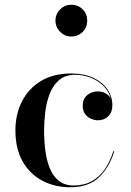

<svg xmlns="http://www.w3.org/2000/svg" viewBox="-20 -780 552 810"><path d="M276.5 10Q210.5 10 158 -18Q105.5 -46 75.2 -99.5Q45 -153 45 -230Q45 -297 72.2 -351.2Q99.5 -405.5 152 -437.8Q204.5 -470 281 -470Q334 -470 373 -452Q412 -434 433 -403.5Q454 -373 454 -335.5Q454 -306 436.5 -289.2Q419 -272.5 393 -272.5Q379 -272.5 364 -279Q349 -285.5 339 -299Q329 -312.5 329 -334.5Q329 -363.5 348.2 -379Q367.5 -394.5 393 -394.5Q417.5 -394.5 435.2 -379.5Q453 -364.5 453 -335.5H450.5Q450.5 -366.5 437 -390.5Q423.5 -414.5 401 -431Q378.5 -447.5 351.5 -456Q324.5 -464.5 296.5 -464.5Q254.5 -464.5 228.5 -441.5Q202.5 -418.5 189 -382.5Q175.5 -346.5 170.8 -306Q166 -265.5 166 -230Q166 -187 171.2 -145.5Q176.5 -104 189.8 -70.8Q203 -37.5 227.8 -17.5Q252.5 2.5 291 2.5Q335 2.5 367.8 -16Q400.5 -34.5 422.8 -67.2Q445 -100 458 -142H462Q442.5 -76.5 398.8 -33.2Q355 10 276.5 10ZM281 -626Q253.5 -626 233.8 -645.8Q214 -665.5 214 -693Q214 -721 233.8 -740.5Q253.5 -760 281 -760Q309.5 -760 328.8 -740.5Q348 -721 348 -693Q348 -665 328.8 -645.5Q309.5 -626 281 -626Z"/></svg>

Font: Bodoni Moda 48pt Medium
Style: Regular
Weight: 500
Designer: Owen Earl
Foundry: indestructible type
Version: Version 2.005